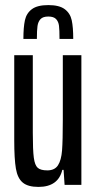

<svg xmlns="http://www.w3.org/2000/svg" viewBox="-20 -727 380 755"><path d="M36 -176V-510H109V-205Q109 -136 113 -106.5Q117 -77 128.5 -67Q140 -57 166 -57Q195 -57 208 -77Q221 -97 224 -135.5Q227 -174 227 -257V-510H300V0H234L230 -59H225Q209 8 131 8Q90 8 69.5 -9Q49 -26 42.5 -64Q36 -102 36 -176ZM268 -574H214Q214 -609 212 -625.5Q210 -642 200.5 -652Q191 -662 170 -662Q149 -662 139.5 -652Q130 -642 127.5 -625Q125 -608 125 -574H72Q72 -620 78 -647.5Q84 -675 105.5 -691Q127 -707 170 -707Q213 -707 234.5 -691Q256 -675 262 -647.5Q268 -620 268 -574Z"/></svg>

Font: Saira Ultra Condensed Medium
Style: Regular
Weight: 500
Width: 1
Designer: Hector Gatti with collaboration of the Omnibus-Type team
Foundry: Omnibus-Type
Version: Version 1.001; ttfautohint (v1.8)